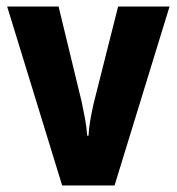

<svg xmlns="http://www.w3.org/2000/svg" viewBox="-20 -570 543 590"><path d="M171 0 2 -550H160L231 -257Q236 -233 241 -206.5Q246 -180 248 -153H252Q253 -175 257.5 -201Q262 -227 268 -253L343 -550H501L332 0Z"/></svg>

Font: Noto Sans Lao UI Cond ExtBd
Style: Regular
Weight: 800
Width: 3
Designer: Monotype Design Team
Foundry: Monotype Imaging Inc.
Version: Version 2.000; ttfautohint (v1.8.4.7-5d5b)